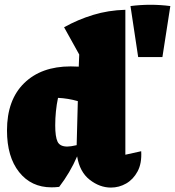

<svg xmlns="http://www.w3.org/2000/svg" viewBox="-20 -794 751 824"><path d="M201 10Q114 10 62 -55.5Q10 -121 10 -234Q10 -365 83.5 -437Q157 -509 283 -509Q301 -509 318 -508L320 -560L255 -677Q314 -710 379.5 -730Q445 -750 518 -752V-130L586 -145Q589 -93 570.5 -58.5Q552 -24 521.5 -6.5Q491 11 456 11Q408 11 365 -22.5Q322 -56 311 -123Q296 -88 276.5 -55Q257 -22 234 8Q226 9 217.5 9.5Q209 10 201 10ZM393 -751 392 -752H393ZM217 -256Q217 -207 227 -186Q237 -165 269 -165Q283 -165 309 -171L314 -360Q272 -372 229 -374Q223 -346 220 -316Q217 -286 217 -256ZM573 -549 540 -768Q626 -779 711 -768L677 -549Z"/></svg>

Font: Piazzolla Black
Style: Regular
Weight: 900
Designer: Juan Pablo del Peral
Foundry: Huerta Tipografica
Version: Version 1.330